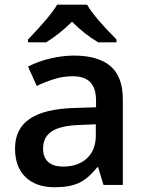

<svg xmlns="http://www.w3.org/2000/svg" viewBox="-20 -786 620 816"><path d="M397.5 -606Q337.4 -641.6 286.1 -693.8Q235.8 -643.6 176.3 -606H99.1V-618.2Q192.4 -714.8 223.1 -766.1H350.1Q380.9 -712.4 475.1 -618.2V-606ZM419.9 0 397 -75.2H393.1Q354 -25.9 314.5 -8.1Q274.9 9.8 212.9 9.8Q133.3 9.8 88.6 -33.2Q43.9 -76.2 43.9 -154.8Q43.9 -238.3 106 -280.8Q168 -323.2 294.9 -327.1L388.2 -330.1V-358.9Q388.2 -410.6 364 -436.3Q339.8 -461.9 289.1 -461.9Q247.6 -461.9 209.5 -449.7Q171.4 -437.5 136.2 -420.9L99.1 -502.9Q143.1 -525.9 195.3 -537.8Q247.6 -549.8 293.9 -549.8Q397 -549.8 449.5 -504.9Q502 -460 502 -363.8V0ZM249 -78.1Q311.5 -78.1 349.4 -113Q387.2 -147.9 387.2 -210.9V-257.8L317.9 -254.9Q236.8 -252 200 -227.8Q163.1 -203.6 163.1 -153.8Q163.1 -117.7 184.6 -97.9Q206.1 -78.1 249 -78.1Z"/></svg>

Font: TypoPRO Open Sans
Style: Regular
Weight: 600
Foundry: Ascender Corporation
Version: Version 1.10